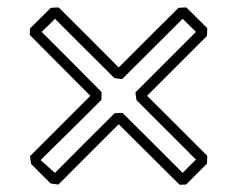

<svg xmlns="http://www.w3.org/2000/svg" viewBox="-20 -554 646 522"><path d="M61.5 -129.4 225.6 -293.5Q184.1 -335 143.3 -376.2Q102.5 -417.5 61 -459Q61 -463.4 61.3 -467.8Q61.5 -472.2 61.5 -476.6Q75.7 -490.7 89.8 -504.6Q104 -518.6 118.2 -532.7Q123.5 -533.2 128.9 -533.4Q134.3 -533.7 139.6 -533.7Q180.7 -492.7 221.2 -452.4Q261.7 -412.1 302.7 -370.6Q343.8 -411.6 384 -451.9Q424.3 -492.2 465.3 -532.7Q470.7 -533.2 476.1 -533.4Q481.4 -533.7 486.8 -533.7Q501 -519.5 515.1 -505.6Q529.3 -491.7 543.5 -477.5Q543.5 -472.2 543.2 -466.8Q543 -461.4 542.5 -456.1L379.9 -293.5Q421.4 -252.4 461.9 -211.9Q502.4 -171.4 543.5 -130.4Q543.5 -125 543.2 -119.6Q543 -114.3 542.5 -108.9Q528.3 -94.7 514.2 -80.6Q500 -66.4 485.8 -52.2Q481.4 -52.2 477.1 -52Q472.7 -51.8 468.3 -51.8Q426.8 -93.3 385.5 -134Q344.2 -174.8 302.7 -216.3L138.7 -52.2Q133.3 -53.2 128.2 -53.7Q123 -54.2 117.7 -55.2Q90.8 -81.5 64.5 -108.4ZM129.4 -84Q170.4 -125 210.4 -165.3Q250.5 -205.6 291.5 -246.1Q296.9 -246.6 302.2 -246.8Q307.6 -247.1 313 -247.1Q354.5 -206.1 394.8 -165.8Q435.1 -125.5 476.6 -84Q485.8 -93.3 494.6 -102.3Q503.4 -111.3 512.7 -120.1Q431.6 -200.7 351.1 -281.7Q350.1 -287.1 349.6 -292.2Q349.1 -297.4 348.1 -302.7Q389.6 -344.2 430.4 -385Q471.2 -425.8 512.7 -467.3Q503.4 -476.1 494.6 -485.1Q485.8 -494.1 476.6 -502.9Q435.1 -461.4 394.3 -420.9Q353.5 -380.4 312 -338.9Q306.6 -339.8 301.5 -340.3Q296.4 -340.8 291 -341.8Q250 -382.3 210 -422.4Q169.9 -462.4 129.4 -502.9Q120.6 -494.1 111.6 -485.1Q102.5 -476.1 93.3 -467.3Q134.8 -425.8 175 -385.5Q215.3 -345.2 256.3 -303.7Q256.3 -298.3 256.1 -293Q255.9 -287.6 255.4 -282.2Q233.9 -260.7 213.6 -240.5Q193.4 -220.2 173.1 -200.4Q152.8 -180.7 132.6 -160.4Q112.3 -140.1 90.3 -118.7Z"/></svg>

Font: XB Kayhan Pook
Style: Regular
Weight: 700
Designer: Behnam
Foundry: Irmug
Version: Version 7.300 2009